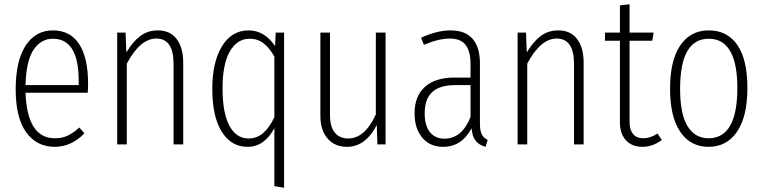

<svg xmlns="http://www.w3.org/2000/svg" viewBox="-20 -674 3561 896"><path d="M391.1 -282.2Q391.1 -260.7 389.2 -241.2H99.1Q106.9 -28.8 235.8 -28.8Q270 -28.8 295.9 -41Q321.8 -53.2 350.1 -79.1L374 -51.8Q312.5 11.2 235.8 11.2Q150.4 11.2 101.8 -57.1Q53.2 -125.5 53.2 -256.8Q53.2 -390.1 99.6 -461.2Q146 -532.2 227.1 -532.2Q307.6 -532.2 349.4 -468.3Q391.1 -404.3 391.1 -282.2ZM347.2 -276.9V-296.9Q347.2 -493.2 227.1 -493.2Q170.9 -493.2 136.5 -441.7Q102.1 -390.1 99.1 -276.9Z M716.8 -532.2Q773.9 -532.2 804.4 -491.9Q835 -451.7 835 -381.8V0H790V-376Q790 -494.1 709 -494.1Q634.3 -494.1 571.8 -377V0H526.9V-522H565.9L569.8 -429.2Q599.1 -479 634.3 -505.6Q669.4 -532.2 716.8 -532.2Z M1266.6 -522H1305.7V202.1L1260.3 194.8V-76.2Q1213.9 11.2 1135.3 11.2Q1058.6 11.2 1014.6 -59.6Q970.7 -130.4 970.7 -258.8Q970.7 -384.8 1016.1 -458.5Q1061.5 -532.2 1139.6 -532.2Q1213.9 -532.2 1263.7 -459ZM1139.6 -27.8Q1179.2 -27.8 1208.3 -53.2Q1237.3 -78.6 1260.3 -127V-410.2Q1238.3 -449.2 1210.9 -471.2Q1183.6 -493.2 1144.5 -493.2Q1086.4 -493.2 1052.2 -433.3Q1018.1 -373.5 1018.6 -258.8Q1019 -145 1051 -86.4Q1083 -27.8 1139.6 -27.8Z M1779.3 -522V0H1741.2L1738.3 -90.8Q1686 11.2 1599.1 11.2Q1542 11.2 1508.5 -27.8Q1475.1 -66.9 1475.1 -132.8V-522H1520V-137.2Q1520 -83 1542.2 -55.4Q1564.5 -27.8 1605 -27.8Q1682.6 -27.8 1733.9 -140.1V-522Z M2219.7 -96.2Q2219.7 -63.5 2228.5 -46.6Q2237.3 -29.8 2255.9 -21L2245.6 11.2Q2214.8 2.4 2199.2 -17.8Q2183.6 -38.1 2180.7 -75.2Q2134.3 11.2 2047.9 11.2Q1986.3 11.2 1950.4 -31.7Q1914.6 -74.7 1914.6 -145Q1914.6 -225.6 1963.1 -268.8Q2011.7 -312 2100.6 -312H2175.8V-376Q2175.8 -435.1 2152.6 -464.6Q2129.4 -494.1 2079.6 -494.1Q2026.4 -494.1 1958.5 -464.8L1944.8 -498Q2019.5 -532.2 2082.5 -532.2Q2151.9 -532.2 2185.8 -492.4Q2219.7 -452.6 2219.7 -378.9ZM2053.7 -26.9Q2135.7 -26.9 2175.8 -127.9V-276.9H2104.5Q2032.2 -276.9 1997.1 -244.4Q1961.9 -211.9 1961.9 -146Q1961.9 -87.9 1986.3 -57.4Q2010.7 -26.9 2053.7 -26.9Z M2585.4 -532.2Q2642.6 -532.2 2673.1 -491.9Q2703.6 -451.7 2703.6 -381.8V0H2658.7V-376Q2658.7 -494.1 2577.6 -494.1Q2502.9 -494.1 2440.4 -377V0H2395.5V-522H2434.6L2438.5 -429.2Q2467.8 -479 2502.9 -505.6Q2538.1 -532.2 2585.4 -532.2Z M3048.3 -50.8 3068.4 -21Q3026.9 11.2 2978 11.2Q2928.7 11.2 2900.9 -19.5Q2873 -50.3 2873 -103V-483.9H2803.2V-522H2873V-648.9L2918 -653.8V-522H3030.3L3023.9 -483.9H2918V-104Q2918 -68.8 2934.1 -48.8Q2950.2 -28.8 2981.9 -28.8Q3015.1 -28.8 3048.3 -50.8Z M3287.6 -532.2Q3373.5 -532.2 3420.7 -464.6Q3467.8 -397 3467.8 -263.2Q3467.8 -130.4 3419.7 -59.6Q3371.6 11.2 3286.6 11.2Q3201.7 11.2 3154.3 -59.1Q3106.9 -129.4 3106.9 -259.8Q3106.9 -392.6 3154.8 -462.4Q3202.6 -532.2 3287.6 -532.2ZM3287.6 -493.2Q3153.8 -493.2 3153.8 -259.8Q3153.8 -142.6 3188.2 -85.7Q3222.7 -28.8 3286.6 -28.8Q3420.9 -28.8 3420.9 -263.2Q3420.9 -493.2 3287.6 -493.2Z"/></svg>

Font: Fira Sans Compressed ExtraLight
Style: Regular
Weight: 250
Width: 1
Designer: Carrois Corporate & Edenspiekermann AG
Foundry: Carrois Corporate GbR & Edenspiekermann AG
Version: Version 4.203;PS 004.203;hotconv 1.0.88;makeotf.lib2.5.64775